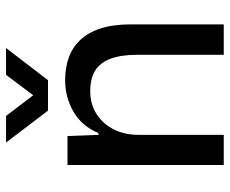

<svg xmlns="http://www.w3.org/2000/svg" viewBox="-84 -694 777 650"><g transform="rotate(-90 305.0 -368.5)"><path d="M72 0V-529H170L174 -424H180Q203 -480 252 -508.5Q301 -537 359 -537Q400 -537 434.5 -525Q469 -513 494.5 -486.5Q520 -460 534 -417.5Q548 -375 548 -314V0H445V-293Q445 -347 432 -382.5Q419 -418 392 -435Q365 -452 322 -452Q277 -452 243.5 -430Q210 -408 192 -371.5Q174 -335 174 -289V0ZM256 -595 148 -737H238L308 -645L377 -737H468L359 -595Z"/></g></svg>

Font: Mona Sans ExtraLight Medium
Style: Regular
Weight: 500
Version: Version 2.000